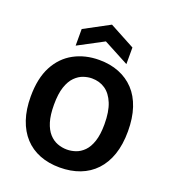

<svg xmlns="http://www.w3.org/2000/svg" viewBox="-160 -1019 1031 1152"><g transform="rotate(20 355.0 -442.5)"><path d="M353 14Q282 14 225 -8.5Q168 -31 128 -74.5Q88 -118 66.5 -181.5Q45 -245 45 -327Q45 -444 85.5 -520.5Q126 -597 197 -635.5Q268 -674 358 -674Q428 -674 484.5 -651.5Q541 -629 581.5 -586Q622 -543 643.5 -478.5Q665 -414 665 -330Q665 -245 643 -181Q621 -117 580 -73.5Q539 -30 481.5 -8Q424 14 353 14ZM357 -102Q385 -102 413 -111.5Q441 -121 465 -145Q489 -169 503.5 -212.5Q518 -256 518 -322Q518 -402 497 -453.5Q476 -505 439.5 -530Q403 -555 354 -555Q328 -555 300 -545.5Q272 -536 247.5 -511.5Q223 -487 208 -443Q193 -399 193 -329Q193 -263 206.5 -219.5Q220 -176 243.5 -150Q267 -124 296.5 -113Q326 -102 357 -102ZM194 -706V-812L356 -899L518 -812V-706L356 -792Z"/></g></svg>

Font: Bricolage Grotesque 18pt
Style: Bold
Weight: 700
Designer: Mathieu Triay
Foundry: Atelier Triay
Version: Version 1.000;gftools[0.9.30]